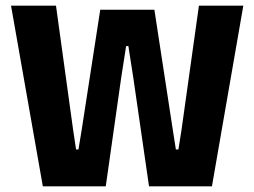

<svg xmlns="http://www.w3.org/2000/svg" viewBox="-20 -659 900 679"><path d="M354 0H131.5L19 -639H178L238.5 -200.5L249 -130.5H257.5L269 -200.5L334.5 -624.5H526L591 -200.5L602 -130.5H611L622 -200.5L683.5 -639H840.5L729.5 0H507L451.5 -383.5L434 -496H426L408.5 -383.5Z"/></svg>

Font: Anek Malayalam Medium
Style: Bold
Weight: 700
Version: Version 1.003